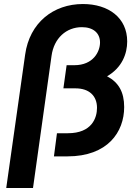

<svg xmlns="http://www.w3.org/2000/svg" viewBox="-20 -777 682 954"><path d="M105 -506 11 157H144L236 -499C248 -588 310 -642 387 -642C443 -642 477 -613 477 -566C477 -521 444 -453 349 -453H311L295 -338H355C424 -338 462 -300 462 -241C462 -192 437 -115 317 -115H263L248 0H315C515 0 597 -121 597 -245C597 -320 569 -368 512 -398C587 -441 612 -511 612 -571C612 -689 519 -757 392 -757C245 -757 127 -664 105 -506Z"/></svg>

Font: Mluvka Bold
Style: Italic
Weight: 700
Italic angle: -8°
Designer: Modified by Jiří Krblich, Original typeface by Gumpita Rahayu
Foundry: Gumpita Rahayu & Jiří Krblich
Version: Version 2.000;Glyphs 3.1.1 (3134)